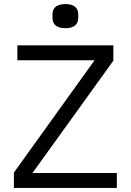

<svg xmlns="http://www.w3.org/2000/svg" viewBox="-20 -920 640 940"><path d="M552 -73H139L535 -623V-698H65V-625H443L48 -75V0H552ZM300 -782C347 -782 363 -804 363 -833V-849C363 -878 347 -900 300 -900C253 -900 237 -878 237 -849V-833C237 -804 253 -782 300 -782Z"/></svg>

Font: IBM Mono
Style: Regular
Weight: 400
Monospace: yes
Designer: Mike Abbink, Paul van der Laan, Pieter van Rosmalen
Foundry: Bold Monday
Version: Version 2.3